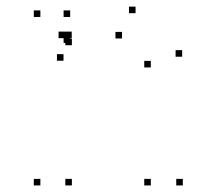

<svg xmlns="http://www.w3.org/2000/svg" viewBox="-20 -555 660 585"><path d="M193.8 -424.2V-444.2H173.8V-424.2ZM193.8 -503.3V-523.3H173.8V-503.3ZM103 -503.3V-523.3H83V-503.3ZM103 10V-10H83V10ZM199 10V-10H179V10ZM199 -417.2V-437.2H179V-417.2ZM535 -382.2V-402.2H515V-382.2ZM393 -514.8V-534.8H373V-514.8ZM198.5 -438.7V-458.7H178.5V-438.7ZM178.5 -438.7V-458.7H158.5V-438.7ZM173.5 -370V-390H153.5V-370ZM351.8 -437.8V-457.8H331.8V-437.8ZM439.5 -349.5V-369.5H419.5V-349.5ZM439.5 10V-10H419.5V10ZM537 10V-10H517V10Z"/></svg>

Font: Monaspace Argon Dots Var
Style: Regular
Weight: 400
Designer: Riley Cran and the Lettermatic Team
Version: Version 1.100 (Monaspace Argon Dots)